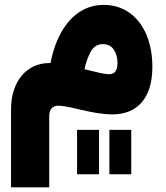

<svg xmlns="http://www.w3.org/2000/svg" viewBox="-20 -470 691 798"><path d="M300.3 254.4H391.6V69.8H300.3ZM434.6 254.4H525.4V69.8H434.6ZM410.2 -449.7C293 -449.7 216.3 -347.2 189.9 -208H184.6C92.3 -208 25.9 -132.8 25.9 -16.6V308.6H184.6V13.7C184.6 -17.1 199.7 -30.8 221.7 -30.8C236.8 -30.8 263.2 -26.4 301.8 -17.1C359.9 -2.9 407.7 5.4 447.3 5.4C554.2 5.4 613.3 -66.4 613.3 -191.9C613.3 -241.7 605 -286.1 588.9 -325.2C555.7 -402.8 494.1 -449.7 410.2 -449.7ZM407.2 -286.6C427.7 -286.6 442.9 -278.8 453.1 -263.7C463.4 -248 468.3 -229.5 468.3 -208.5C468.3 -177.2 457 -161.6 434.1 -161.6C421.4 -161.6 402.8 -164.6 378.9 -170.9C362.8 -174.3 346.2 -178.7 331.1 -182.6C336.9 -209.5 345.7 -233.9 356.9 -254.9C368.2 -275.9 384.8 -286.6 407.2 -286.6Z"/></svg>

Font: Estedad ExtraBold
Style: Regular
Weight: 800
Designer: Amin Abedi
Version: Version 7.3